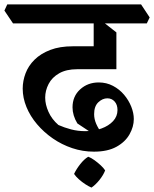

<svg xmlns="http://www.w3.org/2000/svg" viewBox="-59 -644 699 871"><path d="M367 44Q316 44 268.5 28Q221 12 180.5 -16Q140 -44 109 -80.5Q78 -117 61 -158.5Q44 -200 44 -242Q44 -277 57 -311.5Q70 -346 98 -373.5Q126 -401 169 -417.5Q212 -434 271 -434H400L469 -330H291Q242 -330 209.5 -311.5Q177 -293 161.5 -263Q146 -233 146 -201Q146 -170 161 -136.5Q176 -103 206 -77Q233 -65 263.5 -57Q294 -49 328 -49Q368 -49 401 -61Q434 -73 454 -94.5Q474 -116 474 -145Q474 -169 461 -183.5Q448 -198 428 -198Q406 -198 387 -180Q368 -162 368 -126Q368 -104 377.5 -82Q387 -60 407 -33L387 -21L292 -84Q281 -102 275.5 -120.5Q270 -139 270 -157Q270 -207 304.5 -238.5Q339 -270 389 -270Q424 -270 453.5 -254.5Q483 -239 504 -214Q525 -189 536.5 -160Q548 -131 548 -104Q548 -69 528.5 -34.5Q509 0 469 22Q429 44 367 44ZM469 -330 366 -344V-571L395 -555L469 -497ZM0 -538 -39 -596 -26 -624H581L620 -565L607 -538ZM356 207Q344 202 328.5 192Q313 182 299 169.5Q285 157 277 145Q288 122 305.5 100Q323 78 341 67Q355 72 370 83Q385 94 398 106Q411 118 418 129Q410 150 392.5 172Q375 194 356 207Z"/></svg>

Font: Eczar Medium
Style: Regular
Weight: 500
Designer: Vaibhav Singh
Foundry: Rosetta Type Foundry
Version: Version 2.000